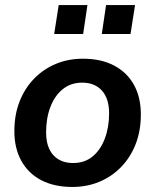

<svg xmlns="http://www.w3.org/2000/svg" viewBox="-20 -732 616 762"><path d="M267 10Q195 10 143.5 -17Q92 -44 64.5 -94Q37 -144 37 -211Q37 -277 58 -330Q79 -383 116.5 -421Q154 -459 203 -479Q252 -499 309 -499Q381 -499 432.5 -472Q484 -445 511.5 -395.5Q539 -346 539 -278Q539 -212 518 -159Q497 -106 459.5 -68Q422 -30 373 -10Q324 10 267 10ZM270 -85Q316 -85 347.5 -111Q379 -137 396 -182Q413 -227 413 -282Q413 -341 384.5 -372.5Q356 -404 306 -404Q261 -404 229 -378Q197 -352 180 -307.5Q163 -263 163 -207Q163 -148 191.5 -116.5Q220 -85 270 -85ZM384 -597 401 -712H516L498 -597ZM195 -597 213 -712H327L310 -597Z"/></svg>

Font: Nunito Sans 12pt ExtraLight
Style: Italic
Weight: 200
Italic angle: -9°
Designer: Vernon Adams
Foundry: Vernon Adams
Version: Version 3.101;gftools[0.9.27]